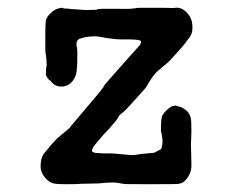

<svg xmlns="http://www.w3.org/2000/svg" viewBox="-20 -451 587 492"><path d="M161 -127 237 -217Q237 -218 241.5 -223Q246 -228 245.5 -229.5Q245 -231 288 -279Q331 -327 337 -334Q343 -341 341 -345.5Q339 -350 309 -350Q279 -350 278 -350.5Q277 -351 265.5 -352Q254 -353 245 -355Q216 -362 185 -352Q173 -348 177 -330Q179 -324 178 -293Q177 -262 173 -255Q164 -235 147 -230.5Q130 -226 117 -236Q114 -238 111 -242Q108 -246 107.5 -245.5Q107 -245 106 -246Q97 -256 97 -263H98V-270V-278Q100 -277 99.5 -289Q99 -301 98.5 -302.5Q98 -304 97.5 -310Q97 -316 96.5 -316.5Q96 -317 96 -353Q96 -389 97.5 -398Q99 -407 109.5 -417Q120 -427 130 -429.5Q140 -432 141 -430.5Q142 -429 149.5 -429Q157 -429 157 -428.5Q157 -428 168 -427.5Q179 -427 189 -426Q199 -425 209 -425.5Q219 -426 224 -426Q229 -426 229 -427Q233 -429 271.5 -428.5Q310 -428 314.5 -428.5Q319 -429 324 -429.5Q329 -430 330.5 -430.5Q332 -431 335 -431Q338 -431 379 -431Q420 -431 421 -430.5Q422 -430 429 -431Q445 -433 458.5 -419Q472 -405 473 -386Q474 -367 467.5 -358Q461 -349 455 -341Q449 -333 439 -322Q429 -311 420 -301Q411 -291 408 -289Q405 -287 399.5 -282Q394 -277 385.5 -270Q377 -263 369 -251Q361 -239 359.5 -236.5Q358 -234 356 -230Q354 -226 344.5 -216Q335 -206 317.5 -186Q300 -166 293 -161.5Q286 -157 282.5 -150Q279 -143 275.5 -139.5Q272 -136 268 -131Q264 -126 261 -122.5Q258 -119 253 -114Q248 -109 244.5 -105Q241 -101 229 -87Q209 -64 219 -61Q220 -61 225 -59L244 -58Q262 -58 263 -58Q264 -58 273 -57.5Q282 -57 300 -55Q318 -53 326 -54Q343 -57 358 -58Q373 -59 374.5 -59.5Q376 -60 380.5 -62.5Q385 -65 389.5 -67Q394 -69 394.5 -74Q395 -79 396 -81.5Q397 -84 396 -96Q394 -112 393 -112Q392 -112 392.5 -128.5Q393 -145 395 -152Q397 -159 407 -168.5Q417 -178 424 -179.5Q431 -181 432 -180Q433 -179 438 -178Q443 -177 445 -176Q447 -175 452 -172Q469 -162 470 -139Q471 -116 470 -99Q469 -82 469.5 -71Q470 -60 470 -53Q470 -46 470.5 -29Q471 -12 463 0.5Q455 13 448.5 16.5Q442 20 433.5 20.5Q425 21 362.5 21Q300 21 299 20.5Q298 20 293 19.5Q288 19 280.5 17.5Q273 16 256.5 17Q240 18 239 18.5Q238 19 209.5 19.5Q181 20 178 20.5Q175 21 148 21Q121 21 113.5 18Q106 15 99 8Q84 -7 84 -26Q84 -45 93 -58Q113 -83 130 -100Q131 -99 134.5 -103Q138 -107 138.5 -107Q139 -107 142 -109.5Q145 -112 153 -118.5Q161 -125 161 -127Z"/></svg>

Font: Jackwrite
Style: Regular
Weight: 400
Version: Version 1.0d1e1